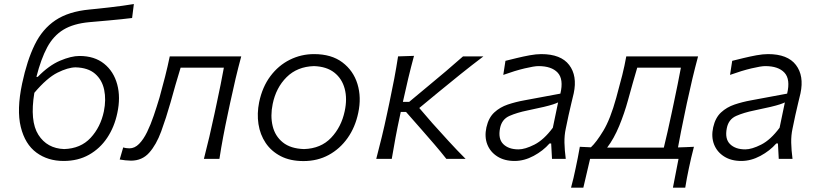

<svg xmlns="http://www.w3.org/2000/svg" viewBox="-20 -768 3951 928"><path d="M287.5 10Q211 10 156 -30.5Q101 -71 80.5 -154Q60 -237 87 -364.5Q110.5 -475.5 147.8 -551.8Q185 -628 248.2 -670.2Q311.5 -712.5 412.5 -722Q424.5 -723 450.5 -725.8Q476.5 -728.5 508.8 -732.2Q541 -736 572.5 -740.2Q604 -744.5 627 -748.5L618.5 -681Q596.5 -678 565.8 -675Q535 -672 503.5 -669Q472 -666 447.2 -664Q422.5 -662 413 -661Q335 -654 286.5 -624.5Q238 -595 208 -539Q178 -483 156 -396.5H162.5Q216 -451.5 270 -474.5Q324 -497.5 364 -497.5Q436.5 -497.5 483 -460.2Q529.5 -423 546.5 -360.2Q563.5 -297.5 547 -221.5Q533 -154.5 498.2 -102.2Q463.5 -50 410.2 -20Q357 10 287.5 10ZM345 -442.5Q308.5 -442 257.8 -416.8Q207 -391.5 146 -319.5Q123.5 -182.5 165.5 -116.5Q207.5 -50.5 290 -47.5Q370 -50 418 -101.8Q466 -153.5 482 -229.5Q493.5 -286 483.5 -334Q473.5 -382 439.5 -411.5Q405.5 -441 345 -442.5Z M613 8.5Q601.5 8.5 585.8 6.8Q570 5 558.5 3L575.5 -55.5Q583 -53 591.5 -52Q600 -51 605.5 -51Q631 -51 652.2 -72.5Q673.5 -94 691 -130Q708.5 -166 723.2 -209.5Q738 -253 751 -296.5Q765 -347 777.8 -397Q790.5 -447 800.5 -495.5H1146Q1131 -440 1118.5 -387.2Q1106 -334.5 1092 -269L1081.5 -219.5Q1068.5 -159 1058.8 -107.2Q1049 -55.5 1040.5 0H965.5Q980 -56 992 -107.5Q1004 -159 1017 -219.5L1027.5 -269Q1038.5 -319.5 1046.5 -360Q1054.5 -400.5 1062 -441H853Q840.5 -400 828.2 -357.8Q816 -315.5 804.5 -273.5Q782.5 -196.5 759 -132.5Q735.5 -68.5 701.2 -30Q667 8.5 613 8.5Z M1447 10.5Q1382.5 10.5 1336.8 -13.2Q1291 -37 1264 -77.2Q1237 -117.5 1229.2 -168.5Q1221.5 -219.5 1232.5 -274Q1248 -348 1287 -400Q1326 -452 1380.8 -479.2Q1435.5 -506.5 1498 -506.5Q1582 -506.5 1635 -466.5Q1688 -426.5 1707.8 -361.8Q1727.5 -297 1711.5 -222.5Q1697 -153 1660 -100.8Q1623 -48.5 1568.8 -19Q1514.5 10.5 1447 10.5ZM1449.5 -47.5Q1531 -50 1580.5 -102.2Q1630 -154.5 1646 -230.5Q1659 -290.5 1646 -339.2Q1633 -388 1595.8 -417.2Q1558.5 -446.5 1497.5 -448.5Q1416.5 -446 1365.2 -395Q1314 -344 1298 -265.5Q1286 -208 1297.8 -159Q1309.5 -110 1347 -79.8Q1384.5 -49.5 1449.5 -47.5Z M1798.5 0Q1813 -55.5 1825.5 -106.8Q1838 -158 1851 -219.5L1862 -271Q1875.5 -334.5 1885.5 -387.5Q1895.5 -440.5 1904 -495.5L1981 -498Q1966 -442.5 1953.2 -389.2Q1940.5 -336 1927.5 -276.5V-275.5H1957.5L2050 -352.5Q2093 -388 2135.5 -424Q2178 -460 2218 -495.5H2316.5Q2259 -452 2205.2 -408.8Q2151.5 -365.5 2098.5 -322L2006.5 -246L2069 -173.5Q2108 -130 2147.8 -86.5Q2187.5 -43 2230.5 0H2137.5Q2110 -35 2080 -69.8Q2050 -104.5 2019 -140L1942.5 -227H1917L1913.5 -210.5Q1901 -153 1891.8 -103.5Q1882.5 -54 1873.5 0Z M2467 10Q2418 10 2383.8 -11.8Q2349.5 -33.5 2335.2 -70.2Q2321 -107 2331 -152.5Q2341.5 -199 2369 -224.5Q2396.5 -250 2434.5 -262.8Q2472.5 -275.5 2514 -283L2688.5 -315.5Q2705 -385 2675.5 -416.8Q2646 -448.5 2582.5 -448.5Q2562.5 -448.5 2516 -437.5Q2469.5 -426.5 2412.5 -406L2423 -474Q2447 -480 2478 -487.5Q2509 -495 2540.2 -500.8Q2571.5 -506.5 2596 -506.5Q2691 -506.5 2731 -454Q2771 -401.5 2753 -317Q2748 -295 2741.5 -269Q2735 -243 2728 -210.5L2714.5 -146Q2707.5 -114 2708.2 -78Q2709 -42 2714.5 0H2648L2644 -74.5H2636Q2605 -39 2559.2 -14.5Q2513.5 10 2467 10ZM2486 -46Q2517.5 -46 2563 -69Q2608.5 -92 2652 -150.5L2677.5 -273Q2668 -268.5 2653 -263.5Q2638 -258.5 2609 -251.5Q2580 -244.5 2529 -234Q2479.5 -224 2442.5 -207.8Q2405.5 -191.5 2397 -149Q2386.5 -97 2412.5 -71.5Q2438.5 -46 2486 -46Z M2740 139Q2746.5 115.5 2752 92Q2757.5 68.5 2762.5 44Q2767.5 19.5 2772.8 -6Q2778 -31.5 2782.5 -58.5Q2807.5 -57 2836 -56Q2862.5 -80.5 2896.2 -136.2Q2930 -192 2958.5 -295.5Q2976 -358.5 2987.5 -404.5Q2999 -450.5 3007 -495.5H3354Q3339 -439.5 3326.5 -387.2Q3314 -335 3300 -270L3289.5 -219.5Q3279.5 -172.5 3271.8 -133.5Q3264 -94.5 3257 -55.5Q3276.5 -56 3295.8 -56.8Q3315 -57.5 3334 -58.5Q3326.5 -31 3320.8 -5.5Q3315 20 3309.5 45.5Q3304.5 70 3300 92.8Q3295.5 115.5 3292 139H3232.5L3259.5 0H2832L2799.5 139ZM2965 -54.5H3149Q3158.5 -54.5 3168.5 -54.5Q3178.5 -54.5 3188.5 -54.5Q3198.5 -94 3207 -133.2Q3215.5 -172.5 3226 -220L3236.5 -269.5Q3247 -319 3255.2 -359.8Q3263.5 -400.5 3271 -441H3060Q3049 -405 3038.8 -368Q3028.5 -331 3015 -282.5Q2998 -220.5 2972.8 -159.2Q2947.5 -98 2914.5 -54.5Q2927.5 -54.5 2940 -54.5Q2952.5 -54.5 2965 -54.5Z M3563 10Q3514 10 3479.8 -11.8Q3445.5 -33.5 3431.2 -70.2Q3417 -107 3427 -152.5Q3437.5 -199 3465 -224.5Q3492.5 -250 3530.5 -262.8Q3568.5 -275.5 3610 -283L3784.5 -315.5Q3801 -385 3771.5 -416.8Q3742 -448.5 3678.5 -448.5Q3658.5 -448.5 3612 -437.5Q3565.5 -426.5 3508.5 -406L3519 -474Q3543 -480 3574 -487.5Q3605 -495 3636.2 -500.8Q3667.5 -506.5 3692 -506.5Q3787 -506.5 3827 -454Q3867 -401.5 3849 -317Q3844 -295 3837.5 -269Q3831 -243 3824 -210.5L3810.5 -146Q3803.5 -114 3804.2 -78Q3805 -42 3810.5 0H3744L3740 -74.5H3732Q3701 -39 3655.2 -14.5Q3609.5 10 3563 10ZM3582 -46Q3613.5 -46 3659 -69Q3704.5 -92 3748 -150.5L3773.5 -273Q3764 -268.5 3749 -263.5Q3734 -258.5 3705 -251.5Q3676 -244.5 3625 -234Q3575.5 -224 3538.5 -207.8Q3501.5 -191.5 3493 -149Q3482.5 -97 3508.5 -71.5Q3534.5 -46 3582 -46Z"/></svg>

Font: Commissioner Flair Light
Style: Italic
Weight: 300
Italic angle: -12°
Designer: Kostas Bartsokas
Foundry: Kostas Bartsokas
Version: Version 1.000; ttfautohint (v1.8.3)